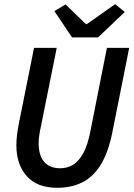

<svg xmlns="http://www.w3.org/2000/svg" viewBox="-20 -882 640 914"><path d="M252 12Q157 12 107.5 -43.5Q58 -99 58 -190Q58 -216 61 -239.5Q64 -263 69 -290L142 -654H250L175 -281Q170 -259 167 -239Q164 -219 164 -200Q164 -143 190 -112Q216 -81 266 -81Q300 -81 327.5 -97.5Q355 -114 376.5 -153Q398 -192 411 -261L489 -654H595L515 -253Q495 -154 458.5 -96Q422 -38 370 -13Q318 12 252 12ZM323 -704 239 -829 292 -861 389 -767H393L528 -862L574 -825L447 -704Z"/></svg>

Font: Source Code Pro SemiBold
Style: Italic
Weight: 600
Italic angle: -11°
Monospace: yes
Designer: Paul D. Hunt, Teo Tuominen
Foundry: Adobe Systems Incorporated
Version: Version 1.016;hotconv 1.0.116;makeotfexe 2.5.65601